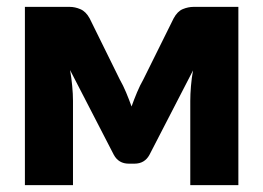

<svg xmlns="http://www.w3.org/2000/svg" viewBox="-20 -539 766 559"><path d="M674 -519V0H534V-245.5Q534 -264.5 536 -288.5Q538 -312.5 542 -334L415 -88Q401 -62.5 371.5 -62.5H355Q325.5 -62.5 311.5 -88L184 -335Q188 -313 190.2 -289Q192.5 -265 192.5 -245.5V0H52.5V-519H182.5Q198.5 -519 214.2 -512.2Q230 -505.5 241 -485.5L328.5 -308Q338.5 -290.5 347 -270.2Q355.5 -250 363 -229Q370.5 -250 379 -270.2Q387.5 -290.5 397.5 -308L485.5 -485.5Q496.5 -506 512.2 -512.5Q528 -519 544 -519Z"/></svg>

Font: Lato
Style: Regular
Weight: 900
Designer: Lukasz Dziedzic with Adam Twardoch and Botio Nikoltchev
Foundry: tyPoland Lukasz Dziedzic
Version: Version 2.010; 2014-09-01; http://www.latofonts.com/; ttfaut